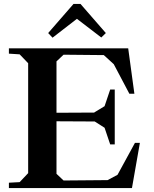

<svg xmlns="http://www.w3.org/2000/svg" viewBox="-20 -949 776 969"><path d="M627 -705.1 658.2 -476.1H632.8L554.2 -625L503.9 -670.9L300.8 -672.9L265.1 -639.2V-379.9L456.1 -380.9V-381.8L507.8 -413.1L536.1 -497.1H559.1V-220.2H536.1L507.8 -304.2L458 -335.9L265.1 -336.9V-71.8L300.8 -38.1L522.9 -40L573.2 -66.9L661.1 -228H686L646 0H24.9V-26.9L79.1 -29.8L122.1 -75.2V-629.9L79.1 -674.8L24.9 -678.2V-705.1ZM223.1 -782.2 245.1 -758.8 368.2 -854 491.2 -759.8 514.2 -782.2 386.2 -929.2H351.1Z"/></svg>

Font: Ortica Angular Bold
Style: Regular
Weight: 700
Designer: Benedetta Bovani
Foundry: Collletttivo
Version: Version 2.000;Glyphs 3.1.2 (3151)